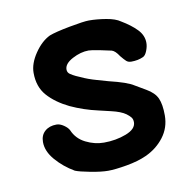

<svg xmlns="http://www.w3.org/2000/svg" viewBox="-58 -490 560 553"><g transform="rotate(-10 222.5 -214.0)"><path d="M404 -125Q404 -89 383 -61.5Q362 -34 329 -19Q305 -8 270.5 -2Q236 4 216 4Q196 4 164.5 -2Q133 -8 121 -13Q90 -31 67.5 -57Q45 -83 45 -110Q45 -130 58 -141.5Q71 -153 92 -153Q102 -153 113 -145.5Q124 -138 128 -130Q139 -104 165 -91Q191 -78 218 -78Q253 -78 283 -89.5Q313 -101 313 -121Q313 -130 308.5 -135.5Q304 -141 296 -147Q282 -157 254 -163.5Q226 -170 218 -172Q177 -181 138 -199Q99 -218 76 -244Q53 -270 53 -311Q53 -338 73 -367.5Q93 -397 118 -409Q136 -416 178.5 -424Q221 -432 236 -432Q259 -432 286 -427.5Q313 -423 327 -413Q354 -397 371 -379.5Q388 -362 388 -340Q388 -329 383 -316.5Q378 -304 371 -301Q356 -294 336 -294Q327 -294 321.5 -299Q316 -304 307 -315Q296 -332 286 -335Q274 -338 251 -342.5Q228 -347 220 -347Q197 -347 172.5 -334Q148 -321 148 -304Q148 -295 155.5 -290Q163 -285 171.5 -281Q180 -277 183 -276Q204 -266 229.5 -259Q255 -252 261 -250Q315 -237 333 -225Q341 -220 364.5 -206.5Q388 -193 396 -175Q404 -157 404 -125Z"/></g></svg>

Font: Itim
Style: Regular
Weight: 400
Designer: Suppakit Chalermlarp
Version: Version 1.002g